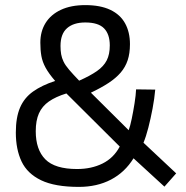

<svg xmlns="http://www.w3.org/2000/svg" viewBox="-20 -722 729 752"><path d="M289 10Q195 10 141 -16Q87 -42 64.5 -89.5Q42 -137 42 -203Q42 -262 58.5 -300.5Q75 -339 109.5 -363.5Q144 -388 196 -405Q171 -434 158.5 -457Q146 -480 142 -503Q138 -526 138 -555Q138 -599 158.5 -632Q179 -665 218.5 -683.5Q258 -702 314 -702Q373 -702 412 -683.5Q451 -665 470 -630.5Q489 -596 489 -549Q489 -513 480 -486Q471 -459 452.5 -437.5Q434 -416 405 -397Q376 -378 336 -359L484 -212Q490 -228 496 -257Q502 -286 507 -317.5Q512 -349 513 -372L588 -371Q585 -336 577.5 -296.5Q570 -257 561 -222Q552 -187 542 -163L670 -43L624 9L503 -102Q469 -47 414.5 -18.5Q360 10 289 10ZM282 -60Q338 -60 381.5 -81.5Q425 -103 449 -148L240 -356Q198 -343 171.5 -324.5Q145 -306 132.5 -278Q120 -250 120 -208Q120 -136 157.5 -98Q195 -60 282 -60ZM290 -406Q333 -425 359.5 -443.5Q386 -462 398 -485.5Q410 -509 410 -544Q410 -588 387.5 -611Q365 -634 314 -634Q268 -634 242.5 -611.5Q217 -589 217 -542Q217 -524 219.5 -509.5Q222 -495 229 -480.5Q236 -466 251 -448.5Q266 -431 290 -406Z"/></svg>

Font: Cairo Play
Style: Regular
Weight: 400
Designer: Mohamed Gaber, Accademia di Belle Arti di Urbino
Foundry: Kief Type Foundry, Accademia di Belle Arti di Urbino
Version: Version 3.119